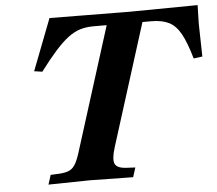

<svg xmlns="http://www.w3.org/2000/svg" viewBox="-51 -770 939 829"><g transform="rotate(-5 418.0 -355.0)"><path d="M126 3 139 -38 180 -40Q206 -42 221.5 -49.5Q237 -57 248 -76.5Q259 -96 270 -133L449 -701H604L425 -133Q409 -82 418 -62Q427 -42 467 -40L506 -38L493 3L306 0ZM798 -485Q778 -555 757 -593Q736 -631 706 -646Q676 -661 630 -661H583H449H378Q347 -661 321 -653Q295 -645 269 -625.5Q243 -606 212.5 -572Q182 -538 142 -485L107 -490L193 -713L537 -710L835 -713L833 -633L836 -490Z"/></g></svg>

Font: Baskervville
Style: Bold Italic
Weight: 700
Italic angle: -18°
Version: Version 1.100